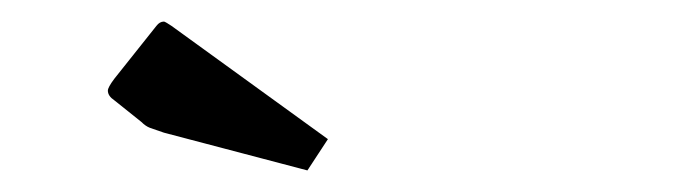

<svg xmlns="http://www.w3.org/2000/svg" viewBox="-20 -715 640 178"><path d="M265 -557 132 -592Q123 -595 119 -596.5Q115 -598 111 -602L86 -622Q80 -626 80 -631Q80 -634 86 -642L125 -691Q128 -695 132 -695Q133 -695 139 -691L284 -586Z"/></svg>

Font: Changa ExtraLight Light
Style: Regular
Weight: 300
Version: Version 3.002; ttfautohint (v1.8.2)